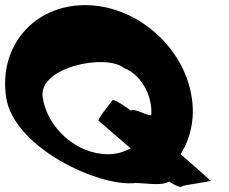

<svg xmlns="http://www.w3.org/2000/svg" viewBox="-40 -732 890 747"><path d="M-16 -353C14 -156 348 -3 487 -20C527 -20 589 -7 618 -26C624 -21 660 1 667 -6C673 -14 785 -24 779 -30L663 -132C701 -194 719 -270 706 -353C676 -550 491 -712 291 -712C90 -712 -46 -550 -16 -353ZM126 -353C108 -472 373 -524 441 -468C504 -444 552 -369 549 -288C552 -270 476 -317 470 -301C463 -306 405 -349 398 -342C392 -334 338 -268 344 -262L468 -155C443 -141 414 -132 380 -132C258 -132 144 -234 126 -353Z"/></svg>

Font: Ampere
Style: RevIta
Weight: 400
Version: Version 1